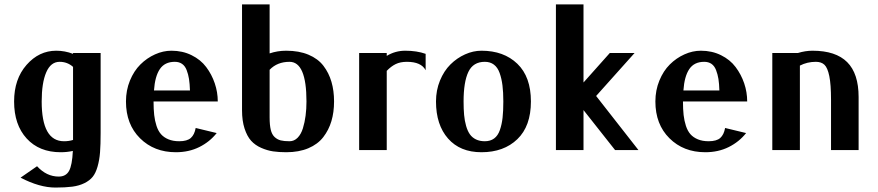

<svg xmlns="http://www.w3.org/2000/svg" viewBox="-20 -680 3978 870"><path d="M436 -439.9V-78.1Q436 -24.9 433.3 10Q430.7 44.9 422.1 74.7Q413.6 104.5 399.9 121.3Q386.2 138.2 362.5 149.9Q338.9 161.6 307.6 165.8Q276.4 169.9 231 169.9Q159.2 169.9 73.2 125L147.9 73.2Q190.9 120.1 246.1 120.1Q278.8 120.1 293 94.2Q307.1 68.4 310.1 3.9Q284.2 9.8 254.9 9.8Q157.7 9.8 100.8 -52.5Q43.9 -114.7 43.9 -220.2Q43.9 -321.8 100.3 -386Q156.7 -450.2 234.9 -450.2Q273.9 -450.2 311 -436V-439.9ZM311 -377Q285.2 -399.9 250 -399.9Q210 -399.9 189.5 -352.3Q168.9 -304.7 168.9 -220.2Q168.9 -40 270 -40Q292.5 -40 311 -45.9V-56.2Z M675.8 -220.2Q675.8 -185.1 678.7 -158.9Q681.6 -132.8 689.2 -109.6Q696.8 -86.4 709.7 -71.8Q722.7 -57.1 743.4 -48.6Q764.2 -40 792 -40Q828.1 -40 844.7 -54.9Q861.3 -69.8 866.7 -100.1L961.9 -77.1Q930.2 -37.1 883.1 -13.7Q835.9 9.8 776.9 9.8Q678.2 9.8 614.5 -53.5Q550.8 -116.7 550.8 -220.2Q550.8 -271 568.8 -314.9Q586.9 -358.9 616.2 -387.9Q645.5 -417 682.4 -433.6Q719.2 -450.2 756.8 -450.2Q807.1 -450.2 848.1 -429.9Q889.2 -409.7 914.3 -376.2Q939.5 -342.8 953.1 -302.5Q966.8 -262.2 966.8 -220.2ZM677.7 -270H840.8Q839.8 -300.8 836.4 -322.3Q833 -343.8 825.7 -362.5Q818.4 -381.3 804.9 -390.6Q791.5 -399.9 772 -399.9Q726.6 -399.9 704.3 -366.9Q682.1 -334 677.7 -270Z M1201.7 -363.8V-147.9Q1201.7 -113.8 1206.8 -92.3Q1211.9 -70.8 1224.1 -59.3Q1236.3 -47.9 1251.7 -43.9Q1267.1 -40 1292 -40Q1313 -40 1328.6 -55.9Q1344.2 -71.8 1352.5 -98.6Q1360.8 -125.5 1364.7 -155.8Q1368.7 -186 1368.7 -220.2Q1368.7 -399.9 1292 -399.9Q1236.3 -399.9 1201.7 -363.8ZM1201.7 -438Q1237.3 -450.2 1276.9 -450.2Q1335 -450.2 1377.9 -432.1Q1420.9 -414.1 1445.6 -381.8Q1470.2 -349.6 1481.9 -309.3Q1493.7 -269 1493.7 -220.2Q1493.7 -171.4 1481.7 -131.1Q1469.7 -90.8 1444.8 -58.6Q1419.9 -26.4 1377.2 -8.3Q1334.5 9.8 1276.9 9.8Q1243.7 9.8 1217.3 5.9Q1190.9 2 1163.6 -10Q1136.2 -22 1117.9 -42.2Q1099.6 -62.5 1088.1 -97.7Q1076.7 -132.8 1076.7 -180.2V-660.2H1201.7Z M1908.7 -361.8Q1888.7 -399.9 1823.7 -399.9Q1793.9 -399.9 1772.9 -389.6Q1752 -379.4 1732.4 -358.9V0H1607.4V-439.9H1732.4V-426.8Q1771 -450.2 1816.4 -450.2Q1868.7 -450.2 1908.7 -436Z M2260.7 -220.2Q2260.7 -262.2 2256.8 -293.2Q2252.9 -324.2 2243.9 -349.4Q2234.9 -374.5 2218 -387.2Q2201.2 -399.9 2176.8 -399.9Q2124 -399.9 2102.3 -354.2Q2080.6 -308.6 2080.6 -220.2Q2080.6 -185.5 2083 -159.2Q2085.4 -132.8 2092 -109.6Q2098.6 -86.4 2109.1 -71.5Q2119.6 -56.6 2136.7 -48.3Q2153.8 -40 2176.8 -40Q2202.1 -40 2219.2 -52.7Q2236.3 -65.4 2245.1 -90.8Q2253.9 -116.2 2257.3 -146.7Q2260.7 -177.2 2260.7 -220.2ZM2161.6 9.8Q2064.9 9.8 2010.3 -52.2Q1955.6 -114.3 1955.6 -220.2Q1955.6 -271 1973.6 -314.9Q1991.7 -358.9 2021 -387.9Q2050.3 -417 2087.2 -433.6Q2124 -450.2 2161.6 -450.2Q2262.7 -450.2 2324.2 -391.1Q2385.7 -332 2385.7 -220.2Q2385.7 -108.4 2324.2 -49.3Q2262.7 9.8 2161.6 9.8Z M2624 -306.2 2743.2 -439.9H2855.5L2681.2 -245.1L2873 0H2767.1L2624 -181.2V0H2499V-660.2H2624Z M3074.7 -220.2Q3074.7 -185.1 3077.6 -158.9Q3080.6 -132.8 3088.1 -109.6Q3095.7 -86.4 3108.6 -71.8Q3121.6 -57.1 3142.3 -48.6Q3163.1 -40 3190.9 -40Q3227.1 -40 3243.7 -54.9Q3260.3 -69.8 3265.6 -100.1L3360.8 -77.1Q3329.1 -37.1 3282 -13.7Q3234.9 9.8 3175.8 9.8Q3077.1 9.8 3013.4 -53.5Q2949.7 -116.7 2949.7 -220.2Q2949.7 -271 2967.8 -314.9Q2985.8 -358.9 3015.1 -387.9Q3044.4 -417 3081.3 -433.6Q3118.2 -450.2 3155.8 -450.2Q3206.1 -450.2 3247.1 -429.9Q3288.1 -409.7 3313.2 -376.2Q3338.4 -342.8 3352.1 -302.5Q3365.7 -262.2 3365.7 -220.2ZM3076.7 -270H3239.7Q3238.8 -300.8 3235.4 -322.3Q3231.9 -343.8 3224.6 -362.5Q3217.3 -381.3 3203.9 -390.6Q3190.4 -399.9 3170.9 -399.9Q3125.5 -399.9 3103.3 -366.9Q3081.1 -334 3076.7 -270Z M3595.7 -439.9Q3629.4 -450.2 3661.6 -450.2Q3767.1 -450.2 3818.8 -398.4Q3870.6 -346.7 3870.6 -240.2V0H3745.6V-228Q3745.6 -296.9 3737.8 -335Q3730 -373 3715.8 -386.5Q3701.7 -399.9 3676.8 -399.9Q3637.7 -399.9 3604.5 -382.8V0H3479.5V-439.9Z"/></svg>

Font: Pfennig
Style: Bold
Weight: 700
Version: Version 20120410 ; ttfautohint (v0.8)